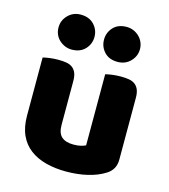

<svg xmlns="http://www.w3.org/2000/svg" viewBox="-110 -810 802 913"><g transform="rotate(15 291.0 -353.5)"><path d="M52 -479Q62 -482 83.5 -485Q105 -488 128 -488Q150 -488 167.5 -485Q185 -482 197 -473Q209 -464 215.5 -448.5Q222 -433 222 -408V-193Q222 -152 242 -134.5Q262 -117 300 -117Q323 -117 337.5 -121Q352 -125 360 -129V-479Q370 -482 391.5 -485Q413 -488 436 -488Q458 -488 475.5 -485Q493 -482 505 -473Q517 -464 523.5 -448.5Q530 -433 530 -408V-104Q530 -54 488 -29Q453 -7 404.5 4.5Q356 16 299 16Q245 16 199.5 4Q154 -8 121 -33Q88 -58 70 -97.5Q52 -137 52 -193ZM88 -637Q88 -672 113 -697.5Q138 -723 175 -723Q217 -723 241 -697.5Q265 -672 265 -637Q265 -602 241 -576.5Q217 -551 175 -551Q157 -551 141 -558Q125 -565 113 -576.5Q101 -588 94.5 -603.5Q88 -619 88 -637ZM312 -637Q312 -672 335.5 -697.5Q359 -723 401 -723Q420 -723 436 -716Q452 -709 464 -697Q476 -685 482.5 -669.5Q489 -654 489 -637Q489 -602 464 -576.5Q439 -551 401 -551Q359 -551 335.5 -576.5Q312 -602 312 -637Z"/></g></svg>

Font: Baloo Thambi
Style: Regular
Weight: 400
Designer: Aadarsh Rajan and Ek Type
Foundry: Ek Type
Version: Version 1.100;PS 1.000;hotconv 1.0.88;makeotf.lib2.5.647800;